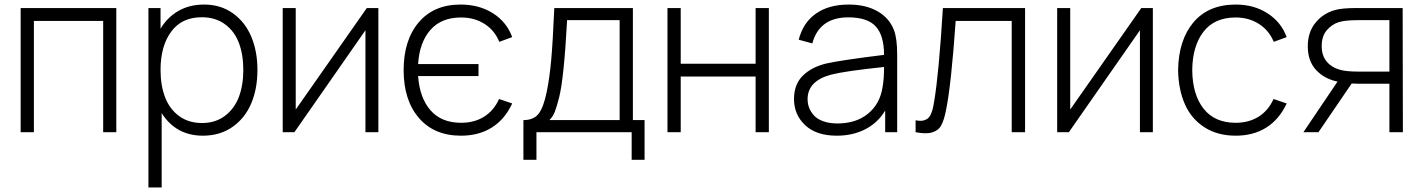

<svg xmlns="http://www.w3.org/2000/svg" viewBox="-20 -575 6191 835"><path d="M69.8 0V-540H485.8V0H428.7V-483.9H127.4V0Z M862.3 15.1Q745.6 15.1 683.1 -83V240.2H625.5V-540H678.2V-450.2Q708 -500 756.1 -527.6Q804.2 -555.2 867.7 -555.2Q939.5 -555.2 992.7 -517.3Q1045.9 -479.5 1072.8 -415.5Q1099.6 -351.6 1099.6 -271Q1099.6 -189 1072.5 -125Q1045.4 -61 991 -22.9Q936.5 15.1 862.3 15.1ZM678.2 -271Q678.2 -203.6 697.8 -152.3Q717.3 -101.1 758.5 -70.6Q799.8 -40 858.9 -40Q916.5 -40 957.8 -70.8Q999 -101.6 1018.6 -152.8Q1038.1 -204.1 1038.1 -271Q1038.1 -337.4 1019 -388.2Q1000 -439 958.5 -469.5Q917 -500 857.4 -500Q770.5 -500 724.4 -437.3Q678.2 -374.5 678.2 -271Z M1625.5 -540V0H1569.3V-443.4L1260.3 0H1209.5V-540H1266.1V-98.6L1575.2 -540Z M1984.9 15.1Q1868.2 15.1 1801.8 -62Q1735.4 -139.2 1735.4 -270Q1735.4 -400.4 1801 -477.8Q1866.7 -555.2 1982.9 -555.2Q2064 -555.2 2123.8 -517.3Q2183.6 -479.5 2207.5 -413.6L2151.4 -393.1Q2130.9 -443.4 2086.9 -471.2Q2043 -499 1985.4 -499Q1898.9 -499 1851.6 -444.6Q1804.2 -390.1 1798.3 -296.4H2061V-244.1H1798.3Q1805.2 -148.9 1852.5 -95Q1899.9 -41 1985.8 -41Q2043 -41 2085.4 -67.6Q2127.9 -94.2 2150.4 -144.5L2207.5 -125Q2175.8 -56.2 2119.1 -20.5Q2062.5 15.1 1984.9 15.1Z M2256.3 -52.7Q2300.8 -52.7 2322.3 -80.3Q2343.8 -107.9 2357.4 -174.3Q2370.1 -235.4 2377.2 -314.7Q2384.3 -394 2390.6 -540H2732.4V-52.7H2783.2V120.1H2727.1V0H2313V120.1H2256.3ZM2369.1 -52.7H2674.8V-487.3H2446.3Q2432.6 -233.4 2411.6 -151.4Q2401.4 -110.8 2392.8 -88.9Q2384.3 -66.9 2369.1 -52.7Z M2882.8 0V-540H2940.4V-297.9H3266.1V-540H3323.7V0H3266.1V-242.2H2940.4V0Z M3619.1 15.1Q3530.3 15.1 3481.7 -30.5Q3433.1 -76.2 3433.1 -144Q3433.1 -208.5 3471.9 -246.3Q3510.7 -284.2 3575.2 -299.3Q3639.6 -313.5 3824.7 -336.4Q3824.7 -420.4 3788.6 -460Q3752.4 -499.5 3669.4 -499.5Q3543.5 -499.5 3512.7 -386.2L3453.6 -402.3Q3472.2 -476.1 3528.1 -515.6Q3584 -555.2 3671.4 -555.2Q3745.1 -555.2 3796.4 -525.9Q3847.7 -496.6 3867.7 -444.3Q3881.8 -408.2 3881.8 -336.4V0H3829.6V-94.2Q3798.3 -41.5 3743.7 -13.2Q3689 15.1 3619.1 15.1ZM3492.2 -143.6Q3492.2 -124 3499 -106.2Q3505.9 -88.4 3520.3 -72.5Q3534.7 -56.6 3561 -47.4Q3587.4 -38.1 3622.1 -38.1Q3703.6 -38.1 3755.6 -81.1Q3807.6 -124 3818.4 -197.3Q3824.7 -232.4 3824.7 -283.7Q3656.2 -266.1 3594.7 -250.5Q3492.2 -223.1 3492.2 -143.6Z M3961.9 -51.8Q3973.1 -49.8 3982.4 -49.6Q3991.7 -49.3 3998.8 -51.8Q4005.9 -54.2 4011.5 -57.4Q4017.1 -60.5 4021.5 -66.7Q4025.9 -72.8 4028.8 -79.1Q4031.7 -85.4 4034.4 -94.7Q4037.1 -104 4038.8 -112.5Q4040.5 -121.1 4042.5 -133.3Q4063 -253.4 4080.6 -540H4438V0H4379.9V-483.9H4136.2Q4116.7 -205.1 4094.2 -95.7Q4089.8 -74.2 4085.4 -59.6Q4081.1 -44.9 4074.2 -31.7Q4067.4 -18.6 4057.9 -11.2Q4048.3 -3.9 4034.9 0.5Q4021.5 4.9 4003.7 4.6Q3985.8 4.4 3961.9 0Z M4993.7 -540V0H4937.5V-443.4L4628.4 0H4577.6V-540H4634.3V-98.6L4943.4 -540Z M5354 15.1Q5274.9 15.1 5218 -21.5Q5161.1 -58.1 5133.1 -121.6Q5105 -185.1 5103.5 -270Q5105.5 -401.4 5170.7 -478.3Q5235.8 -555.2 5354.5 -555.2Q5433.1 -555.2 5492.4 -517.1Q5551.8 -479 5575.7 -413.6L5519.5 -393.1Q5499 -442.9 5455.1 -470.9Q5411.1 -499 5354 -499Q5261.7 -499 5213.9 -437Q5166 -375 5165 -270Q5166 -163.6 5214.4 -102.3Q5262.7 -41 5354 -41Q5411.1 -41 5453.6 -67.6Q5496.1 -94.2 5518.6 -144.5L5575.7 -125Q5543.9 -56.2 5487.5 -20.5Q5431.2 15.1 5354 15.1Z M6022.5 0V-210.9H5885.7Q5876 -210.9 5858.4 -211.9L5713.9 0H5648.4L5796.9 -220.2Q5739.3 -231.9 5703.4 -270.8Q5667.5 -309.6 5667.5 -373.5Q5667.5 -436 5701.9 -477.3Q5736.3 -518.6 5789.1 -532.2Q5819.8 -540 5877.9 -540H6080.1L6081.1 0ZM5728 -374.5Q5728 -332.5 5750.5 -306.4Q5772.9 -280.3 5811 -270.5Q5839.4 -263.7 5885.3 -263.7H6022.5V-487.3H5885.3Q5830.6 -487.3 5803.2 -479Q5772.5 -469.7 5750.2 -443.6Q5728 -417.5 5728 -374.5Z"/></svg>

Font: Manrope Light
Style: Regular
Weight: 300
Designer: Mikhail Sharanda
Foundry: Mikhail Sharanda
Version: Version 4.505;FEAKit 1.0